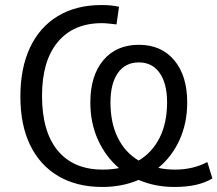

<svg xmlns="http://www.w3.org/2000/svg" viewBox="-20 -734 864 763"><path d="M387 9Q285 9 212 -34Q139 -77 100 -157Q61 -237 61 -350Q61 -464 99.5 -545.5Q138 -627 210.5 -670.5Q283 -714 384 -714Q406 -714 423.5 -712Q441 -710 453 -707L443 -637Q425 -639 410.5 -640.5Q396 -642 385 -642Q272 -642 209.5 -567Q147 -492 147 -353Q147 -211 209.5 -135.5Q272 -60 388 -60Q423 -60 453 -66Q400 -111 369.5 -178Q339 -245 339 -327Q339 -433 390.5 -494.5Q442 -556 532 -556Q621 -556 672.5 -494.5Q724 -433 724 -327Q724 -245 693.5 -178Q663 -111 609 -67Q640 -60 675 -60Q747 -60 804 -90L824 -25Q769 9 673 9Q596 9 531 -19Q465 9 387 9ZM419 -327Q419 -246 448 -187Q477 -128 531 -96Q585 -128 614.5 -187Q644 -246 644 -327Q644 -402 614.5 -444Q585 -486 532 -486Q478 -486 448.5 -444Q419 -402 419 -327Z"/></svg>

Font: Nunito Sans
Style: Regular
Weight: 400
Designer: Vernon Adams
Foundry: Vernon Adams
Version: Version 3.101; ttfautohint (v1.8.4.7-5d5b);gftools[0.9.27]